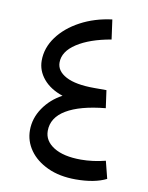

<svg xmlns="http://www.w3.org/2000/svg" viewBox="-77 -701 594 772"><g transform="rotate(10 220.0 -315.5)"><path d="M410 -10Q362 14 285 14Q219 14 170.5 -8.5Q122 -31 96 -68Q70 -105 70 -149Q70 -198 99 -240.5Q128 -283 175 -308Q124 -325 96 -358.5Q68 -392 68 -433Q68 -485 101 -530Q134 -575 191 -605.5Q248 -636 319 -645L330 -565Q243 -550 191.5 -516.5Q140 -483 140 -438Q140 -403 179.5 -382Q219 -361 295 -361H345L355 -289Q251 -279 196 -246Q141 -213 141 -159Q141 -118 181 -93Q221 -68 292 -68Q341 -68 392 -81Z"/></g></svg>

Font: FiraGO Book
Style: Italic
Weight: 350
Italic angle: -8°
Designer: bBox Type GmbH
Foundry: bBox Type GmbH
Version: Version 1.001